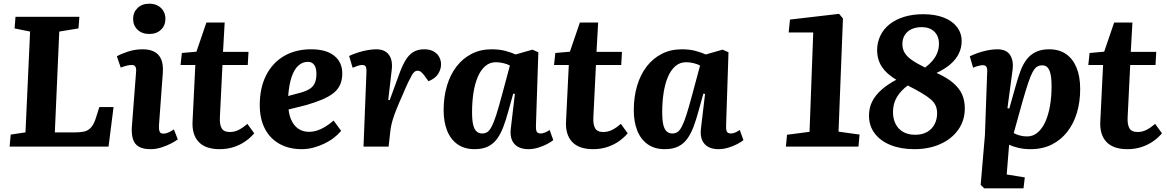

<svg xmlns="http://www.w3.org/2000/svg" viewBox="-20 -794 6320 1040"><path d="M38 -65 118 -77 143 -623 59 -640 64 -703H410L405 -640L301 -623L277 -77H391Q415 -77 436 -81.5Q457 -86 473 -103.5Q489 -121 500 -157L518 -214H595L568 0H32Z M717 -403Q719 -423 713.5 -432.5Q708 -442 694 -442Q681 -442 667 -438.5Q653 -435 634 -428L613 -489Q633 -501 671.5 -514Q710 -527 754 -527Q790 -527 815.5 -514Q841 -501 853 -473Q865 -445 862 -400L841 -114Q840 -93 844.5 -81.5Q849 -70 865 -70Q878 -70 892.5 -76.5Q907 -83 922 -93L943 -39Q930 -29 906 -16.5Q882 -4 853 5Q824 14 796 14Q755 14 732 0.5Q709 -13 700.5 -39.5Q692 -66 694 -104ZM701 -692Q701 -727 725 -750.5Q749 -774 789 -774Q815 -774 834.5 -763.5Q854 -753 865 -734.5Q876 -716 876 -692Q876 -656 852 -633Q828 -610 789 -610Q749 -610 725 -633Q701 -656 701 -692Z M965 -507 1044 -514 1098 -672H1197L1188 -513H1326L1322 -442H1185L1171 -158Q1169 -120 1180.5 -99.5Q1192 -79 1225 -79Q1251 -79 1274 -91Q1297 -103 1320 -123L1357 -72Q1337 -48 1309 -28.5Q1281 -9 1246 2.5Q1211 14 1170 14Q1093 14 1056 -25.5Q1019 -65 1023 -137L1038 -442H958Z M1665 -527Q1747 -527 1790.5 -492Q1834 -457 1834 -396Q1834 -360 1821.5 -333.5Q1809 -307 1784 -288Q1759 -269 1723 -254Q1687 -239 1639 -225L1543 -201Q1547 -165 1561 -137.5Q1575 -110 1598.5 -95Q1622 -80 1653 -80Q1676 -80 1698 -87Q1720 -94 1742.5 -108Q1765 -122 1787 -141L1828 -85Q1811 -65 1787.5 -47Q1764 -29 1735.5 -15.5Q1707 -2 1676.5 6Q1646 14 1614 14Q1545 14 1493.5 -15Q1442 -44 1414.5 -97.5Q1387 -151 1387 -225Q1387 -318 1421.5 -386Q1456 -454 1518.5 -490.5Q1581 -527 1665 -527ZM1694 -395Q1694 -415 1689 -429Q1684 -443 1673.5 -451Q1663 -459 1647 -459Q1619 -459 1596.5 -439Q1574 -419 1560 -378.5Q1546 -338 1541 -274L1608 -292Q1637 -300 1656 -311.5Q1675 -323 1684.5 -343Q1694 -363 1694 -395Z M1965 -405Q1966 -421 1962 -431.5Q1958 -442 1942 -442Q1932 -442 1919.5 -438Q1907 -434 1890 -427L1871 -491Q1895 -502 1922 -510.5Q1949 -519 1974.5 -523Q2000 -527 2018 -527Q2064 -527 2086 -498Q2108 -469 2102 -417L2083 -253L2091 -252L2140 -386Q2157 -434 2175 -465Q2193 -496 2217.5 -511.5Q2242 -527 2278 -527Q2309 -527 2329.5 -515Q2350 -503 2359.5 -484.5Q2369 -466 2369 -445Q2369 -419 2353.5 -394Q2338 -369 2301 -354L2280 -383Q2268 -399 2260 -405Q2252 -411 2242 -411Q2234 -411 2227 -406.5Q2220 -402 2212 -388.5Q2204 -375 2192 -350.5Q2180 -326 2163 -285Q2141 -236 2128 -203.5Q2115 -171 2108.5 -149.5Q2102 -128 2098.5 -110.5Q2095 -93 2093 -72L2085 0H1949Z M2883 -114Q2882 -92 2887 -81.5Q2892 -71 2909 -71Q2920 -71 2933 -76.5Q2946 -82 2957 -90L2977 -35Q2965 -25 2943 -13.5Q2921 -2 2894.5 6Q2868 14 2841 14Q2810 14 2787 2Q2764 -10 2753 -35.5Q2742 -61 2747 -99L2769 -285L2760 -287L2733 -190Q2721 -146 2707 -108.5Q2693 -71 2673.5 -43.5Q2654 -16 2624.5 -1Q2595 14 2551 14Q2495 14 2457.5 -13Q2420 -40 2401.5 -87.5Q2383 -135 2383 -197Q2383 -269 2401 -329.5Q2419 -390 2453 -434Q2487 -478 2535 -502.5Q2583 -527 2643 -527Q2687 -527 2720.5 -517.5Q2754 -508 2773 -499L2864 -525L2896 -511ZM2591 -71Q2608 -71 2620 -79Q2632 -87 2643.5 -109Q2655 -131 2668.5 -173Q2682 -215 2700 -283L2742 -439Q2730 -446 2708.5 -451.5Q2687 -457 2666 -457Q2633 -457 2608.5 -436Q2584 -415 2568 -377.5Q2552 -340 2544.5 -291Q2537 -242 2537 -187Q2537 -143 2543 -118Q2549 -93 2561.5 -82Q2574 -71 2591 -71Z M2988 -507 3067 -514 3121 -672H3220L3211 -513H3349L3345 -442H3208L3194 -158Q3192 -120 3203.5 -99.5Q3215 -79 3248 -79Q3274 -79 3297 -91Q3320 -103 3343 -123L3380 -72Q3360 -48 3332 -28.5Q3304 -9 3269 2.5Q3234 14 3193 14Q3116 14 3079 -25.5Q3042 -65 3046 -137L3061 -442H2981Z M3913 -114Q3912 -92 3917 -81.5Q3922 -71 3939 -71Q3950 -71 3963 -76.5Q3976 -82 3987 -90L4007 -35Q3995 -25 3973 -13.5Q3951 -2 3924.5 6Q3898 14 3871 14Q3840 14 3817 2Q3794 -10 3783 -35.5Q3772 -61 3777 -99L3799 -285L3790 -287L3763 -190Q3751 -146 3737 -108.5Q3723 -71 3703.5 -43.5Q3684 -16 3654.5 -1Q3625 14 3581 14Q3525 14 3487.5 -13Q3450 -40 3431.5 -87.5Q3413 -135 3413 -197Q3413 -269 3431 -329.5Q3449 -390 3483 -434Q3517 -478 3565 -502.5Q3613 -527 3673 -527Q3717 -527 3750.5 -517.5Q3784 -508 3803 -499L3894 -525L3926 -511ZM3621 -71Q3638 -71 3650 -79Q3662 -87 3673.5 -109Q3685 -131 3698.5 -173Q3712 -215 3730 -283L3772 -439Q3760 -446 3738.5 -451.5Q3717 -457 3696 -457Q3663 -457 3638.5 -436Q3614 -415 3598 -377.5Q3582 -340 3574.5 -291Q3567 -242 3567 -187Q3567 -143 3573 -118Q3579 -93 3591.5 -82Q3604 -71 3621 -71Z M4385 -618H4252L4259 -688L4525 -719L4546 -694L4522 -81L4636 -65L4630 0H4237L4243 -64L4365 -80Z M4687 -168Q4687 -210 4704.5 -244.5Q4722 -279 4755 -308Q4788 -337 4835 -362Q4783 -393 4757.5 -431Q4732 -469 4731 -521Q4731 -564 4748.5 -600.5Q4766 -637 4799 -663Q4832 -689 4878 -703Q4924 -717 4981 -717Q5045 -717 5091.5 -699Q5138 -681 5163.5 -648Q5189 -615 5189 -571Q5189 -535 5173.5 -503.5Q5158 -472 5128 -446Q5098 -420 5053 -399Q5111 -373 5144.5 -343.5Q5178 -314 5192 -281Q5206 -248 5206 -207Q5206 -142 5171 -92Q5136 -42 5074 -14Q5012 14 4933 14Q4859 14 4803.5 -8.5Q4748 -31 4717.5 -72Q4687 -113 4687 -168ZM4897 -331Q4860 -304 4838.5 -268.5Q4817 -233 4817 -187Q4817 -151 4831 -123Q4845 -95 4872 -79.5Q4899 -64 4937 -64Q4976 -64 5002.5 -79.5Q5029 -95 5042.5 -121.5Q5056 -148 5056 -180Q5056 -204 5048 -222Q5040 -240 5021.5 -256Q5003 -272 4972.5 -290Q4942 -308 4897 -331ZM4868 -555Q4868 -529 4880 -508.5Q4892 -488 4919 -469Q4946 -450 4991 -428Q5016 -447 5032.5 -467Q5049 -487 5057.5 -509.5Q5066 -532 5066 -557Q5066 -598 5041 -622.5Q5016 -647 4973 -647Q4941 -647 4917.5 -636Q4894 -625 4881 -604.5Q4868 -584 4868 -555Z M5327 -397Q5329 -421 5323.5 -431Q5318 -441 5304 -441Q5294 -441 5277 -436.5Q5260 -432 5251 -427L5233 -489Q5251 -498 5275 -506.5Q5299 -515 5327 -521Q5355 -527 5382 -527Q5431 -527 5451 -496.5Q5471 -466 5465 -417L5437 -208L5447 -206L5482 -330Q5494 -373 5507.5 -409.5Q5521 -446 5541 -472Q5561 -498 5590.5 -512.5Q5620 -527 5663 -527Q5717 -527 5754 -501.5Q5791 -476 5811 -428Q5831 -380 5831 -312Q5831 -243 5813.5 -184Q5796 -125 5761.5 -80.5Q5727 -36 5677 -11Q5627 14 5561 14Q5526 14 5495 6.5Q5464 -1 5446 -10L5433 151L5531 167L5524 226H5311L5292 207L5315 -62ZM5625 -440Q5609 -440 5597 -432.5Q5585 -425 5573.5 -404Q5562 -383 5549 -344Q5536 -305 5518 -242L5471 -73Q5486 -65 5504.5 -60Q5523 -55 5544 -55Q5576 -55 5601 -76.5Q5626 -98 5642.5 -135Q5659 -172 5667.5 -221Q5676 -270 5676 -325Q5676 -349 5674 -370Q5672 -391 5666.5 -407Q5661 -423 5651 -431.5Q5641 -440 5625 -440Z M5882 -507 5961 -514 6015 -672H6114L6105 -513H6243L6239 -442H6102L6088 -158Q6086 -120 6097.5 -99.5Q6109 -79 6142 -79Q6168 -79 6191 -91Q6214 -103 6237 -123L6274 -72Q6254 -48 6226 -28.5Q6198 -9 6163 2.5Q6128 14 6087 14Q6010 14 5973 -25.5Q5936 -65 5940 -137L5955 -442H5875Z"/></svg>

Font: Literata 18pt
Style: Bold Italic
Weight: 700
Italic angle: -2°
Designer: Latin by Veronika Burian and Jose Scaglione. Greek by Irene Vlachou. Cyrillic by Vera Evstafieva
Foundry: TypeTogether
Version: Version 3.103;gftools[0.9.29]